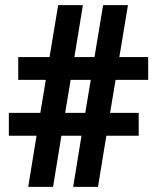

<svg xmlns="http://www.w3.org/2000/svg" viewBox="-20 -731 621 751"><path d="M298.8 -200.2H220.2L187.5 0H90.3L123 -200.2H14.6V-289.6H137.7L159.2 -418.5H51.3V-507.8H173.8L207.5 -710.9H304.2L271 -507.8H349.6L383.3 -710.9H480.5L446.8 -507.8H559.6V-418.5H432.1L410.6 -289.6H522.5V-200.2H396L363.3 0H266.1ZM234.9 -289.6H313.5L335 -418.5H256.3Z"/></svg>

Font: Sadagaat-English
Style: Regular
Weight: 900
Designer: Ahmed alsheikh
Foundry: Ahmed alsheikh Design
Version: Version 2.137;January 17, 2018;FontCreator 11.0.0.2408 64-bi